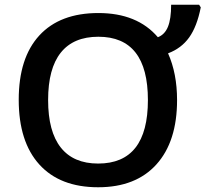

<svg xmlns="http://www.w3.org/2000/svg" viewBox="-20 -780 867 810"><path d="M689 -555Q745 -576 778 -622Q811 -668 827 -749L820 -760H702Q702 -700 688.5 -667Q675 -634 646 -623Q559 -725 395 -725Q233 -725 146 -630.5Q59 -536 59 -359Q59 -182 146 -86Q233 10 394 10Q553 10 640 -86.5Q727 -183 727 -358Q727 -470 689 -555ZM395 -625Q604 -625 604 -358Q604 -90 394 -90Q290 -90 236.5 -157.5Q183 -225 183 -358Q183 -491 236.5 -558Q290 -625 395 -625Z"/></svg>

Font: OpenSansMMV
Style: Semibold
Weight: 600
Designer: Steve Matteson
Foundry: Ascender Corporation
Version: Version 6.000